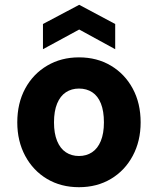

<svg xmlns="http://www.w3.org/2000/svg" viewBox="-20 -768 658 800"><path d="M309 12Q234 12 176 -22.5Q118 -57 85 -118.5Q52 -180 52 -258Q52 -338 85 -399Q118 -460 176.5 -494.5Q235 -529 309 -529Q384 -529 442 -494.5Q500 -460 533 -399Q566 -338 566 -258Q566 -180 533 -118.5Q500 -57 442 -22.5Q384 12 309 12ZM309 -118Q340 -118 363.5 -133.5Q387 -149 400 -180.5Q413 -212 413 -258Q413 -305 400.5 -336.5Q388 -368 364.5 -383.5Q341 -399 309 -399Q278 -399 254.5 -383.5Q231 -368 218 -336.5Q205 -305 205 -258Q205 -212 218 -180.5Q231 -149 254.5 -133.5Q278 -118 309 -118ZM159 -563V-668L310 -748L460 -668V-563L310 -645Z"/></svg>

Font: DM Sans 11pt Black
Style: Regular
Weight: 900
Version: Version 4.004;gftools[0.9.30]